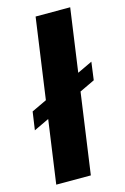

<svg xmlns="http://www.w3.org/2000/svg" viewBox="-115 -794 553 847"><g transform="rotate(-15 161.5 -370.0)"><path d="M295 -740 191 0H33L137 -740ZM323 -484 312 -402 4 -256 16 -339Z"/></g></svg>

Font: Pathway Extreme 28pt
Style: Bold Italic
Weight: 700
Italic angle: -8°
Designer: Eduardo Rodriguez Tunni
Foundry: Eduardo Rodriguez Tunni
Version: Version 1.001;gftools[0.9.26]